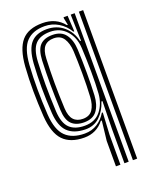

<svg xmlns="http://www.w3.org/2000/svg" viewBox="-150 -690 768 972"><g transform="rotate(-20 234.0 -204.5)"><path d="M302.8 200V63L314.8 -42.5H309.5Q269 8.8 203.5 8.8Q128.8 8.8 90 -31.5Q51.2 -71.8 44.8 -164.8Q40.2 -235.2 39.8 -299.5Q39.2 -363.8 44 -432.5Q51 -525 87.4 -566.9Q123.8 -608.8 199.8 -608.8Q273 -608.8 314.2 -556.5H319L311.5 -593.2V-600H333.5L338.5 -514.5H333.2Q313 -549.5 279 -570Q245 -590.5 204.8 -590.5Q142.2 -590.5 107.8 -555.6Q73.2 -520.8 66.8 -433Q62.5 -366.5 62.8 -303Q63 -239.5 67.5 -164.8Q73 -81 109.1 -45.4Q145.2 -9.8 212.2 -9.8Q251 -9.8 280.6 -28.9Q310.2 -48 328.2 -79.2H333.5L327 39V200ZM348.5 200V14.8L351.5 -133.8H346Q331.5 -87.2 300 -57.4Q268.5 -27.5 221 -28.5Q159.8 -29.8 127.5 -61.4Q95.2 -93 90.2 -164.2Q85.5 -239.2 85.4 -304Q85.2 -368.8 89.5 -432.2Q95.2 -508.2 124.6 -540.4Q154 -572.5 210.2 -572.5Q263.2 -572.5 300.4 -541Q337.5 -509.5 349.2 -458.2H354.2L350.2 -600H371.5V200ZM394.2 200V-600H417.2V200ZM225.8 -47Q281.5 -47 311.5 -84.4Q341.5 -121.8 345.8 -175.5Q349.5 -227.8 348.9 -294.4Q348.2 -361 345 -422Q341.8 -480 308.5 -517.1Q275.2 -554.2 221.5 -554.2Q168 -554.2 141.9 -526Q115.8 -497.8 112.5 -432.5Q109.5 -372.2 109.2 -310.6Q109 -249 113 -165.2Q116.5 -101.2 144.6 -74.1Q172.8 -47 225.8 -47ZM228.5 -64.2Q185.2 -64.2 161.6 -87.5Q138 -110.8 136 -165.5Q132.8 -243 132.5 -303.6Q132.2 -364.2 135 -432Q137.8 -488 160.2 -511.6Q182.8 -535.2 227.2 -535.2Q274.8 -535.2 297.8 -504.4Q320.8 -473.5 323.2 -422Q326 -362.2 326.1 -296.1Q326.2 -230 323.5 -175.5Q320.8 -124.5 298.6 -94.4Q276.5 -64.2 228.5 -64.2ZM228.8 -83Q265 -83 281.6 -108Q298.2 -133 300.5 -175.2Q303.8 -234.5 303.5 -301.8Q303.2 -369 300.5 -421.8Q298 -464.2 280.9 -490.6Q263.8 -517 227.5 -517Q194.8 -517 177.4 -497.5Q160 -478 158 -432.2Q155 -365 155.1 -303.2Q155.2 -241.5 158.8 -164.8Q161 -122 178.8 -102.5Q196.5 -83 228.8 -83Z"/></g></svg>

Font: Big Shoulders Inline Text
Style: Bold
Weight: 700
Designer: Patric King
Foundry: XO Type Co
Version: Version 1.000